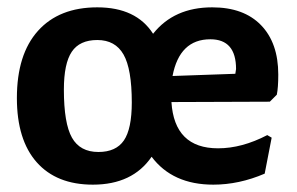

<svg xmlns="http://www.w3.org/2000/svg" viewBox="-20 -493 810 523"><path d="M245 -473Q351 -473 397 -401Q454 -473 558 -473Q644 -473 691 -424.5Q738 -376 738 -290Q738 -254 734 -235L715 -216L447 -215Q455 -89 574 -89Q639 -89 708 -125L720 -118L701 -20Q631 10 561 10Q450 10 393 -66Q341 10 233 10Q134 10 80 -51Q26 -112 26 -226Q26 -345 83.5 -409Q141 -473 245 -473ZM553 -386Q469 -386 450 -286L621 -292L623 -305Q623 -386 553 -386ZM245 -384Q197 -384 175.5 -352Q154 -320 154 -249Q154 -157 176 -118Q198 -79 248 -79Q296 -79 317.5 -110.5Q339 -142 339 -214Q339 -305 316.5 -344.5Q294 -384 245 -384Z"/></svg>

Font: Alegreya Sans
Style: Bold
Weight: 700
Designer: Juan Pablo del Peral
Foundry: Huerta Tipografica
Version: Version 2.007